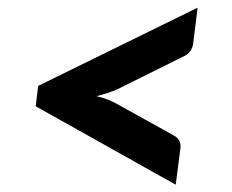

<svg xmlns="http://www.w3.org/2000/svg" viewBox="-20 -594 620 513"><path d="M77 -323.5 82 -364.5 508 -573.5 496 -476.5Q494.5 -466 488 -457Q481.5 -448 468 -442L294.5 -356Q281.5 -350 267.2 -345.5Q253 -341 237.5 -337Q266.5 -330.5 289.5 -318L443.5 -232.5Q455 -226.5 459.2 -217.5Q463.5 -208.5 462 -197.5L449.5 -100.5L75.5 -310Z"/></svg>

Font: Lato Heavy
Style: Italic
Weight: 800
Italic angle: -7°
Designer: Lukasz Dziedzic
Foundry: tyPoland Lukasz Dziedzic
Version: Version 2.007; 2014-02-27